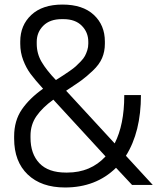

<svg xmlns="http://www.w3.org/2000/svg" viewBox="-20 -811 701 842"><path d="M265.1 11.2Q161.1 11.2 101.6 -45.7Q42 -102.5 42 -203.1V-212.9Q42 -281.7 75.9 -331.1Q109.9 -380.4 168.9 -421.9Q133.3 -460.9 114 -487.1Q94.7 -513.2 81.8 -547.1Q68.8 -581.1 68.8 -619.1V-628.9Q68.8 -700.2 117.4 -745.6Q166 -791 253.9 -791Q342.8 -791 391.4 -745.8Q439.9 -700.7 439.9 -628.9V-619.1Q439.9 -585 427.7 -556.4Q415.5 -527.8 387 -501Q358.4 -474.1 338.6 -459.7Q318.8 -445.3 277.3 -418Q275.9 -417 274.9 -416.3Q273.9 -415.5 272.5 -414.8Q271 -414.1 270 -413.1L482.9 -182.1Q524.9 -264.6 524.9 -391.1V-394H598.1Q598.1 -232.4 532.2 -127.9L649.9 0H559.1L488.8 -75.2Q400.9 11.2 265.1 11.2ZM269 -54.2H274.9Q377.4 -54.2 442.9 -125L213.9 -374Q166 -339.4 139.9 -301.8Q113.8 -264.2 113.8 -215.8V-207Q113.8 -136.2 152.8 -95.2Q191.9 -54.2 269 -54.2ZM141.1 -627.9V-619.1Q141.1 -575.7 162.6 -539.3Q184.1 -502.9 225.1 -460Q246.6 -473.6 256.8 -480.2Q267.1 -486.8 285.4 -499.5Q303.7 -512.2 312.7 -520.5Q321.8 -528.8 334.2 -541.7Q346.7 -554.7 352.5 -565.7Q358.4 -576.7 362.8 -590.6Q367.2 -604.5 367.2 -619.1V-627.9Q367.2 -669.4 338.6 -698.2Q310.1 -727.1 257.8 -727.1H251Q198.7 -727.1 169.9 -698.2Q141.1 -669.4 141.1 -627.9Z"/></svg>

Font: Cooper Hewitt
Style: Book
Weight: 705
Designer: Village Type and Design LLC
Foundry: Cooper Hewitt Smithsonian Design Museum
Version: 1.000